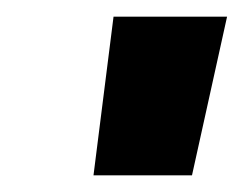

<svg xmlns="http://www.w3.org/2000/svg" viewBox="-20 -713 292 230"><path d="M116 -693H252L210 -503H92Z"/></svg>

Font: Niramit
Style: Bold Italic
Weight: 700
Italic angle: -10°
Designer: Katatrad Aksorn Co.,Ltd.
Foundry: Cadson Demak Co.,Ltd.
Version: Version 1.001; ttfautohint (v1.6)